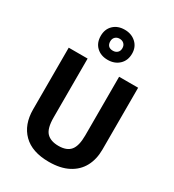

<svg xmlns="http://www.w3.org/2000/svg" viewBox="-235 -1135 1157 1277"><g transform="rotate(30 344.0 -497.0)"><path d="M611 -239Q611 -165 581 -109Q551 -53 491 -21.5Q431 10 342 10Q213 10 145.5 -57Q78 -124 78 -240V-714H223V-262Q223 -178 253.5 -146Q284 -114 345 -114Q408 -114 436.5 -148.5Q465 -183 465 -263V-714H611ZM342 -773Q289 -773 256 -804.5Q223 -836 223 -889Q223 -941 256 -972.5Q289 -1004 342 -1004Q394 -1004 428.5 -972.5Q463 -941 463 -890Q463 -837 429 -805Q395 -773 342 -773ZM342 -843Q362 -843 375.5 -855Q389 -867 389 -889Q389 -910 376 -922.5Q363 -935 342 -935Q322 -935 309 -922.5Q296 -910 296 -889Q296 -867 307.5 -855Q319 -843 342 -843Z"/></g></svg>

Font: Noto Sans Sinhala SemiCondensed
Style: Bold
Weight: 700
Width: 4
Designer: Jelle Bosma - Monotype Design Team
Foundry: Monotype Imaging Inc.
Version: Version 2.006; ttfautohint (v1.8.4.7-5d5b)